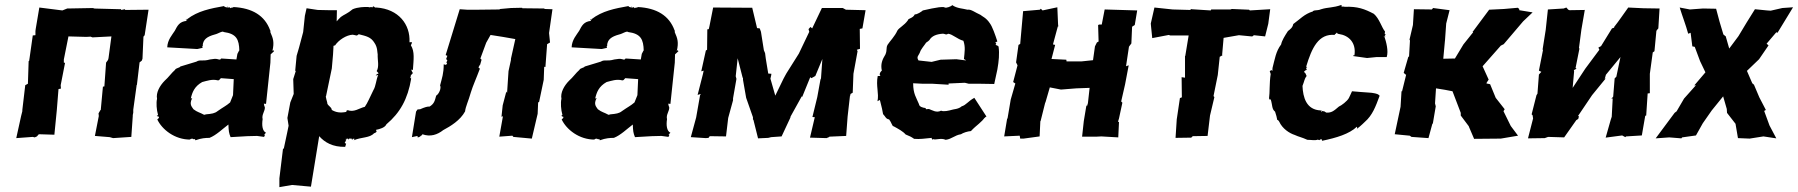

<svg xmlns="http://www.w3.org/2000/svg" viewBox="-20 -565 7407 791"><path d="M521 -1 527 -87V-91L529 -101V-113L542 -207L543 -215H544L555 -308L564 -315L567 -323L571 -414L576 -420L592 -525L496 -524L494 -527L480 -524L477 -528L476 -527L363 -530L369 -532L260 -530H257L237 -522L142 -534L127 -445L126 -437V-420L115 -419L102 -327L100 -314L98 -313L95 -220L84 -214L72 -112V-107L67 -87L47 4L115 -1L123 1L132 -3L140 -12L204 -10L214 -111L221 -198L231 -200L230 -214L248 -306L243 -307V-320L262 -415L336 -413L353 -414L361 -411L439 -415L427 -325L425 -318L417 -307L410 -209L404 -208L395 -111L394 -112L386 -98L387 -87L371 -5L432 0L446 4Z M1071 -124 1069 -128 1067 -138 1076 -137 1094 -307 1095 -341 1109 -354C1106 -359 1105 -360 1102 -354C1111 -391 1105 -407 1094 -432C1093 -436 1095 -438 1095 -438C1093 -440 1087 -443 1093 -440C1071 -501 1019 -532 942 -536C939 -532 931 -535 929 -531C924 -539 922 -534 918 -532C922 -537 911 -542 918 -533C914 -536 906 -534 903 -540C847 -530 795 -520 751 -486C752 -486 747 -492 752 -482C740 -490 746 -487 749 -479C719 -476 711 -459 700 -438C690 -422 670 -401 669 -370C711 -368 751 -365 793 -363L815 -368C810 -378 819 -374 815 -378C817 -402 832 -414 865 -423C879 -426 896 -439 902 -433C954 -426 965 -403 966 -356C965 -359 964 -353 958 -343L954 -320L892 -324C889 -325 891 -316 878 -321C868 -324 859 -322 845 -320C813 -311 805 -321 789 -311C767 -304 747 -298 723 -291C720 -285 704 -285 701 -277C687 -265 674 -246 659 -233C638 -212 622 -183 627 -158C623 -142 625 -112 631 -92C631 -92 625 -84 625 -88C635 -85 625 -84 634 -85C637 -77 633 -79 628 -73C647 -32 700 11 765 10C758 8 774 5 774 7C773 4 775 12 785 7C781 3 782 5 785 13C809 4 828 3 843 3C871 -8 897 -34 921 -52C922 -25 923 -17 930 0L999 -4L1039 -5L1068 -1L1072 -10C1065 -6 1070 -13 1076 -18C1061 -25 1058 -49 1062 -74C1057 -93 1073 -108 1071 -124ZM772 -161 766 -159C772 -185 781 -209 813 -227C833 -232 854 -240 877 -234C882 -233 884 -236 890 -243L943 -239L940 -173L928 -143C912 -129 900 -124 876 -107C865 -98 852 -96 829 -94C827 -93 824 -93 821 -92C801 -103 794 -102 777 -115C771 -125 758 -134 772 -161Z M1367 -477 1368 -523H1336L1289 -524L1243 -531L1236 -500L1229 -433L1212 -369L1202 -335L1196 -272L1199 -274L1188 -239L1190 -178L1176 -143L1164 -79L1169 -47L1163 -18L1149 48L1146 47L1131 170V206L1183 197L1261 204L1295 -4C1318 22 1351 41 1402 40L1406 27L1400 24L1406 13L1403 12L1409 7C1400 3 1408 0 1408 10C1407 6 1413 3 1416 11C1417 3 1419 7 1429 6C1427 12 1438 10 1433 5C1441 11 1445 2 1437 13C1470 -1 1503 4 1521 -16C1519 -17 1524 -14 1531 -22C1530 -20 1534 -18 1529 -30C1544 -33 1566 -39 1572 -53C1628 -100 1660 -157 1674 -241C1666 -248 1671 -250 1677 -244C1666 -252 1675 -250 1672 -254L1681 -264C1675 -273 1671 -283 1681 -276C1684 -321 1689 -352 1673 -378C1671 -378 1680 -389 1676 -391C1683 -394 1677 -390 1667 -391C1671 -464 1622 -528 1531 -534H1524C1531 -529 1520 -540 1521 -535C1524 -541 1515 -539 1514 -534C1508 -539 1500 -532 1499 -536C1482 -537 1454 -536 1433 -527C1412 -509 1397 -505 1384 -495C1378 -489 1372 -483 1367 -477ZM1411 -112C1411 -102 1417 -111 1407 -109V-104C1381 -99 1364 -102 1347 -112C1346 -126 1327 -130 1328 -143C1325 -151 1324 -160 1322 -168H1323L1347 -283L1352 -340L1354 -375C1350 -371 1359 -383 1359 -376C1375 -401 1408 -421 1433 -422C1449 -420 1448 -415 1458 -424C1489 -416 1508 -413 1523 -388C1536 -369 1534 -349 1536 -341C1535 -317 1543 -292 1532 -272C1533 -273 1536 -274 1531 -273L1540 -263C1534 -260 1529 -257 1528 -254C1528 -254 1531 -255 1538 -256C1529 -235 1529 -211 1518 -193C1502 -161 1495 -142 1483 -125C1461 -120 1437 -100 1411 -112Z M2256 -527H2255L2224 -528L2222 -530L2132 -531L2131 -533L2085 -532L2041 -528L2037 -526L1951 -525H1904L1874 -527L1816 -338L1823 -335L1818 -322L1823 -316L1819 -308L1822 -303C1816 -294 1813 -300 1808 -300C1808 -262 1801 -244 1793 -213C1799 -203 1789 -178 1777 -171C1771 -149 1769 -138 1750 -126C1742 -127 1729 -123 1711 -115L1700 -114L1694 -105L1677 0L1700 -5C1701 7 1701 1 1701 1C1708 1 1715 -5 1716 -9C1720 -1 1717 -7 1720 -12C1753 0 1782 -10 1806 -29C1836 -45 1876 -69 1896 -106C1898 -126 1910 -149 1920 -185C1929 -214 1941 -239 1957 -282C1956 -282 1951 -288 1951 -287C1953 -291 1955 -295 1959 -301C1953 -303 1951 -302 1958 -298L1964 -319L1959 -324L1983 -389L2001 -421C2035 -416 2070 -410 2103 -404L2085 -323V-318L2075 -272L2069 -182L2066 -188L2051 -131L2046 -84L2052 -86L2037 -2L2091 -6L2095 -1L2171 6L2194 -92L2195 -96L2197 -143L2201 -145L2220 -236L2222 -290L2227 -289L2234 -383L2246 -390L2242 -429Z M2737 -124 2735 -128 2733 -138 2742 -137 2760 -307 2761 -341 2775 -354C2772 -359 2771 -360 2768 -354C2777 -391 2771 -407 2760 -432C2759 -436 2761 -438 2761 -438C2759 -440 2753 -443 2759 -440C2737 -501 2685 -532 2608 -536C2605 -532 2597 -535 2595 -531C2590 -539 2588 -534 2584 -532C2588 -537 2577 -542 2584 -533C2580 -536 2572 -534 2569 -540C2513 -530 2461 -520 2417 -486C2418 -486 2413 -492 2418 -482C2406 -490 2412 -487 2415 -479C2385 -476 2377 -459 2366 -438C2356 -422 2336 -401 2335 -370C2377 -368 2417 -365 2459 -363L2481 -368C2476 -378 2485 -374 2481 -378C2483 -402 2498 -414 2531 -423C2545 -426 2562 -439 2568 -433C2620 -426 2631 -403 2632 -356C2631 -359 2630 -353 2624 -343L2620 -320L2558 -324C2555 -325 2557 -316 2544 -321C2534 -324 2525 -322 2511 -320C2479 -311 2471 -321 2455 -311C2433 -304 2413 -298 2389 -291C2386 -285 2370 -285 2367 -277C2353 -265 2340 -246 2325 -233C2304 -212 2288 -183 2293 -158C2289 -142 2291 -112 2297 -92C2297 -92 2291 -84 2291 -88C2301 -85 2291 -84 2300 -85C2303 -77 2299 -79 2294 -73C2313 -32 2366 11 2431 10C2424 8 2440 5 2440 7C2439 4 2441 12 2451 7C2447 3 2448 5 2451 13C2475 4 2494 3 2509 3C2537 -8 2563 -34 2587 -52C2588 -25 2589 -17 2596 0L2665 -4L2705 -5L2734 -1L2738 -10C2731 -6 2736 -13 2742 -18C2727 -25 2724 -49 2728 -74C2723 -93 2739 -108 2737 -124ZM2438 -161 2432 -159C2438 -185 2447 -209 2479 -227C2499 -232 2520 -240 2543 -234C2548 -233 2550 -236 2556 -243L2609 -239L2606 -173L2594 -143C2578 -129 2566 -124 2542 -107C2531 -98 2518 -96 2495 -94C2493 -93 2490 -93 2487 -92C2467 -103 2460 -102 2443 -115C2437 -125 2424 -134 2438 -161Z M3174 -171 3154 -241 3157 -254 3158 -261 3145 -262C3141 -290 3135 -317 3132 -346L3127 -358L3115 -434L3110 -448L3102 -449H3099L3079 -533L2918 -534L2903 -458L2900 -445L2894 -444L2893 -360L2888 -357L2869 -271L2879 -274L2876 -260L2854 -174L2867 -178L2864 -172L2848 -81L2826 0L2888 4L2899 3L2904 -4L2971 -3L2980 -79L3000 -152V-157V-160L3014 -240L3011 -251L3019 -325L3040 -243L3041 -246V-236L3054 -162L3082 -82V-73L3084 -71L3103 5L3145 3L3157 0L3200 -3L3236 -80L3237 -85L3283 -168L3285 -166L3318 -247L3323 -243L3339 -252L3368 -322L3362 -237L3361 -242L3347 -165L3327 -83L3337 -82L3336 -79L3317 2L3385 4L3395 0L3397 -2L3466 -5L3472 -85L3482 -173V-168L3484 -178L3493 -183L3496 -261L3513 -354L3510 -360L3523 -364L3522 -446L3533 -448L3546 -523L3465 -525L3452 -532H3366L3326 -448L3319 -454L3311 -445L3314 -434L3271 -344L3220 -263L3215 -254L3208 -241Z M4039 -84C4034 -77 4036 -76 4039 -82L4044 -85L3994 -162C3967 -147 3960 -132 3942 -127C3929 -115 3907 -115 3903 -113C3889 -109 3868 -104 3857 -109C3838 -99 3821 -111 3807 -116C3796 -116 3795 -112 3793 -120C3782 -121 3767 -125 3766 -136C3755 -163 3742 -178 3742 -222L3781 -220H3821L3888 -216V-221L3955 -224L3971 -220H4016L4076 -219L4089 -279C4095 -313 4098 -344 4094 -372C4095 -376 4083 -377 4090 -377C4089 -380 4089 -375 4081 -381C4086 -384 4085 -385 4080 -390C4083 -390 4090 -396 4089 -394C4080 -422 4068 -456 4058 -469C4043 -492 4027 -497 4019 -504C3998 -513 3980 -528 3966 -525C3948 -530 3922 -530 3903 -544C3899 -538 3877 -531 3873 -534C3866 -538 3857 -535 3848 -535C3827 -532 3813 -529 3782 -522C3778 -518 3757 -504 3749 -506C3740 -488 3722 -491 3720 -481C3705 -460 3684 -451 3677 -439C3667 -416 3646 -395 3637 -381C3629 -367 3636 -361 3628 -341C3615 -320 3607 -301 3613 -274C3603 -266 3602 -254 3608 -252H3596C3588 -210 3602 -181 3595 -148C3603 -153 3603 -152 3605 -153C3613 -122 3616 -108 3618 -95C3628 -85 3629 -75 3643 -73C3652 -62 3657 -42 3661 -45C3681 -34 3700 -24 3711 -11C3728 -4 3733 -2 3746 7C3772 9 3786 6 3819 3C3815 3 3825 16 3824 8C3836 13 3856 2 3876 11C3901 8 3913 -8 3939 -12C3948 -18 3966 -24 3980 -25C4003 -50 4025 -61 4039 -84ZM3951 -320 3954 -321 3960 -316 3920 -321 3855 -319 3818 -310 3764 -316C3754 -332 3765 -335 3771 -352C3772 -358 3790 -382 3791 -383C3797 -394 3800 -390 3809 -400C3819 -417 3838 -424 3862 -426C3874 -427 3876 -419 3886 -426C3905 -424 3923 -404 3949 -397C3958 -371 3954 -351 3951 -320Z M4587 1 4590 -62 4586 -64 4590 -77 4604 -142 4599 -147 4615 -217 4630 -296 4619 -292 4631 -372 4632 -374 4641 -386 4644 -455 4655 -462 4665 -522 4531 -526 4519 -464H4509L4504 -462L4506 -394L4499 -390L4491 -374L4483 -317L4435 -312H4374L4373 -319L4312 -322L4327 -380L4318 -382L4338 -456H4340L4339 -465L4336 -535L4275 -522L4268 -529L4264 -525L4195 -519L4183 -384L4176 -380L4166 -308L4172 -296L4154 -227L4163 -221L4144 -155L4131 -78L4129 -75L4117 -3L4181 -6L4183 6H4197L4263 -3L4266 -66H4267L4282 -126L4286 -142L4287 -143L4305 -205L4351 -196L4414 -201L4469 -203L4462 -140L4458 -127L4456 -132L4445 -66L4438 -2H4498L4517 -3Z M5145 -420 5192 -415 5205 -467 5213 -527 5129 -522 5126 -525 5055 -528 5049 -526H4970L4968 -522L4889 -527L4888 -528L4883 -524L4811 -526L4736 -534L4721 -468L4722 -457L4727 -408L4795 -421L4801 -419H4877L4863 -334L4862 -335V-245L4848 -247L4849 -164L4841 -161L4829 -80L4828 -74L4823 3L4890 2L4886 3L4894 -4L4955 -5L4965 -89L4983 -165L4978 -171L4979 -167L4997 -256L5005 -331L5016 -337L5015 -340L5021 -409L5084 -420L5136 -415C5140 -415 5143 -416 5145 -420Z M5363 -252 5358 -263 5352 -269C5355 -272 5357 -276 5364 -277C5356 -288 5369 -291 5364 -286C5358 -286 5368 -292 5361 -290C5384 -367 5412 -428 5480 -421C5476 -429 5476 -417 5488 -431C5490 -428 5488 -426 5496 -425C5537 -419 5568 -389 5560 -337C5553 -338 5558 -339 5555 -334L5612 -326L5652 -330H5693C5701 -355 5691 -392 5683 -416C5694 -418 5680 -409 5681 -414C5687 -418 5691 -425 5685 -425C5687 -420 5683 -422 5686 -435C5672 -452 5663 -488 5640 -508C5602 -528 5573 -539 5520 -537C5513 -539 5514 -537 5506 -538C5512 -544 5501 -543 5507 -545C5471 -532 5452 -536 5423 -527C5413 -522 5398 -523 5396 -522C5386 -518 5390 -521 5389 -518C5353 -507 5336 -486 5308 -466C5305 -451 5296 -445 5286 -437C5273 -417 5261 -398 5258 -382C5236 -353 5232 -321 5222 -283C5225 -280 5219 -281 5224 -273C5217 -280 5212 -271 5211 -272L5215 -260C5209 -221 5212 -186 5208 -158C5209 -165 5208 -150 5215 -156C5223 -130 5219 -116 5233 -105C5237 -93 5241 -79 5242 -71C5248 -71 5252 -59 5250 -64C5263 -35 5292 -16 5314 -9C5331 -1 5342 0 5366 11C5384 11 5397 15 5410 10C5415 15 5417 8 5415 13C5427 4 5423 8 5427 15C5485 3 5539 -13 5570 -43C5570 -43 5573 -38 5570 -34C5586 -46 5603 -63 5603 -63C5634 -90 5647 -125 5664 -171C5664 -171 5665 -169 5659 -175C5656 -178 5640 -183 5614 -184L5586 -186L5550 -189C5546 -179 5541 -170 5537 -161C5530 -148 5506 -130 5496 -126C5475 -108 5466 -100 5444 -101C5439 -105 5432 -106 5440 -107C5436 -105 5435 -107 5424 -108C5429 -100 5415 -103 5428 -111C5419 -106 5418 -113 5422 -110C5361 -112 5348 -165 5346 -211C5354 -231 5354 -241 5363 -252Z M5773 -257 5756 -188 5754 -190 5750 -125 5726 -12 5788 -6 5795 -1 5865 4 5881 -55 5883 -56 5895 -127 5892 -139 5896 -201C5909 -199 5921 -197 5933 -195L5964 -189C5975 -159 5987 -130 5998 -100V-89L6031 -45L6032 -42L6053 7L6163 6L6234 -6L6204 -46L6174 -107L6179 -115L6142 -162L6119 -218L6115 -219L6104 -221L6105 -225L6113 -237L6088 -292L6163 -377L6175 -383L6255 -477L6294 -514L6239 -523V-528L6233 -533L6176 -528L6115 -525L6048 -435L6046 -436L6049 -432L6009 -382L5974 -324L5926 -323L5933 -399V-397L5938 -468L5952 -523L5884 -532L5879 -526L5805 -527L5801 -462L5786 -398L5789 -402L5785 -332L5782 -331L5763 -265C5767 -262 5768 -259 5773 -257Z M6812 -448 6817 -530 6751 -531 6688 -534C6669 -508 6650 -479 6630 -454V-451L6621 -448L6576 -375L6565 -369L6569 -360L6511 -282L6459 -203L6465 -271L6464 -276L6475 -282L6471 -285L6487 -365L6485 -367L6495 -443L6509 -524L6446 -523L6441 -525L6433 -534L6422 -530L6357 -526L6348 -442L6335 -360H6337L6320 -274L6330 -269L6320 -258L6314 -179L6310 -173L6290 -94L6294 -90L6296 -77L6275 5L6344 4L6358 -1L6424 1L6474 -70L6482 -75L6485 -86L6481 -87L6539 -173L6597 -244L6591 -239L6596 -257L6656 -330L6639 -249L6632 -242L6626 -167L6618 -157L6624 -160L6620 -84L6616 -72L6595 2L6663 -7L6676 0L6679 -3L6744 -7L6758 -88L6762 -89L6768 -180L6777 -181V-263V-261L6789 -349L6796 -354L6804 -438C6806 -441 6809 -445 6812 -448Z M7104 -365 7090 -414H7091L7080 -423C7069 -458 7059 -493 7050 -529L6996 -530L6942 -526L6900 -534C6911 -498 6925 -463 6935 -426L6945 -430L6952 -374L6962 -372L6984 -313L7006 -267L6960 -213L6967 -214L6918 -159L6887 -106L6884 -104L6879 -100L6801 5L6857 1L6907 5L6910 1L6967 -7L6995 -57L7032 -110L7079 -168L7094 -116L7095 -100L7130 -55L7140 4L7188 6L7245 -3L7298 5L7270 -48L7248 -108L7255 -112L7228 -164L7206 -216L7199 -222L7177 -273L7227 -321L7266 -378L7258 -385L7298 -432L7303 -430L7367 -535L7323 -532L7275 -521L7260 -522L7210 -527C7187 -490 7164 -454 7142 -416Z"/></svg>

Font: Asimov Print
Style: DIt
Weight: 250
Width: 0
Designer: Google
Version: Version 2.000980: 2014